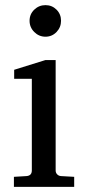

<svg xmlns="http://www.w3.org/2000/svg" viewBox="-20 -728 343 748"><path d="M217.8 -647Q217.8 -621.6 200.2 -603.3Q182.6 -585 157.2 -585Q131.8 -585 113.5 -603.3Q95.2 -621.6 95.2 -647Q95.2 -672.9 113.5 -690.4Q131.8 -708 157.2 -708Q182.6 -708 200.2 -690.4Q217.8 -672.9 217.8 -647ZM269 0H34.2V-39.1L83 -42Q104 -43.5 104 -64V-420.9H35.2V-456.1L157.2 -494.1H196.8V-64Q196.8 -54.7 202.9 -48.6Q209 -42.5 217.8 -42L269 -39.1Z"/></svg>

Font: Eeyek
Style: Regular
Weight: 400
Designer: Pravabati Chingangbam and Tabish
Foundry: SIL International
Version: Version 2.000